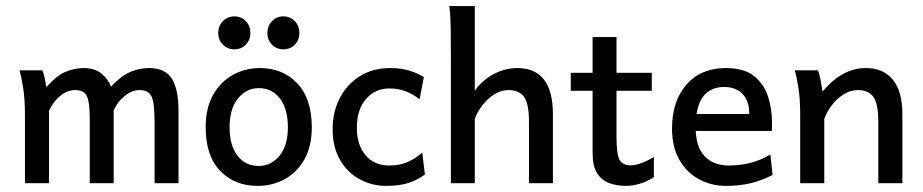

<svg xmlns="http://www.w3.org/2000/svg" viewBox="-20 -606 3052 635"><path d="M62.5 0V-225.1Q62.5 -278.8 56.4 -316.7Q50.3 -354.5 44.4 -373.5H120.1Q125 -361.8 128.2 -346.2Q131.3 -330.6 133.3 -317.9Q167 -356 196.5 -368.4Q226.1 -380.9 257.3 -380.9Q293.5 -380.9 315.9 -362.3Q338.4 -343.8 347.2 -319.3Q381.8 -356.4 412.4 -368.7Q442.9 -380.9 471.7 -380.9Q527.3 -380.9 548.8 -345.2Q570.3 -309.6 570.3 -241.7V0H491.2V-201.2Q491.2 -267.1 481 -287.6Q470.7 -308.1 441.9 -308.1Q417 -308.1 393.8 -290Q370.6 -272 356 -241.7V0H276.9V-208.5Q276.9 -250.5 272.5 -271.7Q268.1 -293 257.3 -300.5Q246.6 -308.1 227.5 -308.1Q202.6 -308.1 179 -288.8Q155.3 -269.5 142.1 -239.3V0Z M832 8.8Q756.3 8.8 708.3 -40.8Q660.2 -90.3 660.2 -185.1Q660.2 -248 684.6 -291.7Q709 -335.4 750 -358.2Q791 -380.9 839.4 -380.9Q915.5 -380.9 963.4 -330.1Q1011.2 -279.3 1011.2 -185.1Q1011.2 -122.1 986.8 -78.9Q962.4 -35.6 921.6 -13.4Q880.9 8.8 832 8.8ZM835.9 -57.1Q877 -57.1 904.5 -91.1Q932.1 -125 932.1 -185.1Q932.1 -245.6 906 -280Q879.9 -314.5 835.9 -314.5Q794.4 -314.5 766.8 -280Q739.3 -245.6 739.3 -185.1Q739.3 -125 765.4 -91.1Q791.5 -57.1 835.9 -57.1ZM754.9 -442.9Q732.4 -442.9 717 -458.5Q701.7 -474.1 701.7 -497.1Q701.7 -520 717 -535.9Q732.4 -551.8 754.9 -551.8Q778.3 -551.8 793.2 -535.9Q808.1 -520 808.1 -497.1Q808.1 -474.1 793.2 -458.5Q778.3 -442.9 754.9 -442.9ZM917 -442.9Q894.5 -442.9 879.4 -458.5Q864.3 -474.1 864.3 -497.1Q864.3 -520 879.4 -535.9Q894.5 -551.8 917 -551.8Q940.4 -551.8 955.3 -535.9Q970.2 -520 970.2 -497.1Q970.2 -474.1 955.3 -458.5Q940.4 -442.9 917 -442.9Z M1257.8 8.8Q1209 8.8 1168.5 -13.7Q1127.9 -36.1 1104 -78.1Q1080.1 -120.1 1080.1 -179.2Q1080.1 -235.4 1103.5 -281Q1127 -326.7 1169.7 -353.8Q1212.4 -380.9 1270.5 -380.9Q1307.1 -380.9 1334.2 -372.3Q1361.3 -363.8 1381.8 -351.1L1367.7 -277.8Q1344.7 -295.4 1320.8 -304.4Q1296.9 -313.5 1267.6 -313.5Q1221.2 -313.5 1190.7 -278.8Q1160.2 -244.1 1160.2 -183.1Q1160.2 -127.4 1188.7 -93Q1217.3 -58.6 1267.6 -58.6Q1300.8 -58.6 1326.9 -69.6Q1353 -80.6 1376.5 -101.1L1385.3 -28.8Q1358.4 -9.3 1328.6 -0.2Q1298.8 8.8 1257.8 8.8Z M1471.2 0Q1471.2 0 1471.2 -25.1Q1471.2 -50.3 1471.2 -91.1Q1471.2 -131.8 1471.2 -179.9Q1471.2 -228 1471.2 -274.9Q1471.2 -321.8 1471.2 -358.9Q1471.2 -396 1471.2 -413.6Q1471.2 -472.7 1470.5 -517.3Q1469.7 -562 1465.8 -585.9H1550.3Q1550.3 -585.9 1550.3 -566.9Q1550.3 -547.9 1550.3 -517.3Q1550.3 -486.8 1550.3 -452.1Q1550.3 -417.5 1550.3 -385.7Q1550.3 -354 1550.3 -332.3Q1550.3 -310.5 1550.3 -306.2Q1577.6 -343.3 1614.7 -362.1Q1651.9 -380.9 1690.9 -380.9Q1808.6 -380.9 1808.6 -228.5Q1808.6 -210.4 1808.6 -181.9Q1808.6 -153.3 1808.6 -122.1Q1808.6 -90.8 1808.6 -63Q1808.6 -35.2 1808.6 -17.6Q1808.6 0 1808.6 0H1729.5Q1729.5 0 1729.5 -23.7Q1729.5 -47.4 1729.5 -81.8Q1729.5 -116.2 1729.5 -149.2Q1729.5 -182.1 1729.5 -201.2Q1729.5 -265.1 1712.6 -286.6Q1695.8 -308.1 1661.6 -308.1Q1637.2 -308.1 1614.5 -293.7Q1591.8 -279.3 1575 -257.3Q1558.1 -235.4 1550.3 -212.4V0Z M2050.8 8.8Q2020 8.8 1994.9 -0.5Q1969.7 -9.8 1954.8 -33.2Q1939.9 -56.6 1939.9 -98.6V-483.4H2019V-151.4Q2019 -92.8 2030 -75.9Q2041 -59.1 2065.9 -59.1Q2094.7 -59.1 2142.6 -86.4V-20Q2117.2 -3.9 2093.5 2.4Q2069.8 8.8 2050.8 8.8ZM1867.7 -305.7V-365.2H2135.7V-305.7Z M2380.4 8.8Q2333.5 8.8 2292.7 -12.7Q2252 -34.2 2227.3 -76.7Q2202.6 -119.1 2202.6 -181.2Q2202.6 -272 2250.5 -326.4Q2298.3 -380.9 2380.4 -380.9Q2441.4 -380.9 2474.4 -354Q2507.3 -327.1 2520.3 -286.1Q2533.2 -245.1 2533.2 -202.1Q2533.2 -197.3 2533.2 -187.7Q2533.2 -178.2 2532.7 -172.9H2257.3V-229H2458Q2458 -273.4 2435.3 -295.9Q2412.6 -318.4 2375.5 -318.4Q2330.1 -318.4 2305.4 -286.6Q2280.8 -254.9 2280.8 -184.6Q2280.8 -120.1 2310.5 -89.4Q2340.3 -58.6 2389.6 -58.6Q2425.3 -58.6 2459.5 -66.7Q2493.7 -74.7 2527.8 -95.2L2535.2 -27.3Q2495.6 -7.3 2459.2 0.7Q2422.9 8.8 2380.4 8.8Z M2626.5 0Q2626.5 0 2626.5 -24.4Q2626.5 -48.8 2626.5 -85.7Q2626.5 -122.6 2626.5 -160.4Q2626.5 -198.2 2626.5 -225.1Q2626.5 -278.8 2620.4 -316.7Q2614.3 -354.5 2608.4 -373.5H2685.5Q2689.9 -361.8 2694.3 -338.9Q2698.7 -315.9 2700.2 -303.2Q2735.4 -344.2 2770.3 -362.5Q2805.2 -380.9 2844.2 -380.9Q2901.4 -380.9 2932.9 -342.5Q2964.4 -304.2 2964.4 -228.5Q2964.4 -210.4 2964.4 -181.9Q2964.4 -153.3 2964.4 -122.1Q2964.4 -90.8 2964.4 -63Q2964.4 -35.2 2964.4 -17.6Q2964.4 0 2964.4 0H2884.8Q2884.8 0 2884.8 -23.7Q2884.8 -47.4 2884.8 -81.8Q2884.8 -116.2 2884.8 -149.2Q2884.8 -182.1 2884.8 -201.2Q2884.8 -264.2 2868.2 -286.1Q2851.6 -308.1 2816.9 -308.1Q2792.5 -308.1 2769.8 -293.7Q2747.1 -279.3 2730.5 -257.3Q2713.9 -235.4 2706.1 -212.4V0Z"/></svg>

Font: Harmattan Medium
Style: Regular
Weight: 500
Designer: George W. Nuss III and SIL International
Foundry: SIL International
Version: Version 4.000